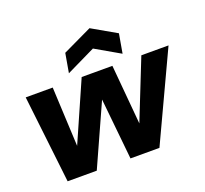

<svg xmlns="http://www.w3.org/2000/svg" viewBox="-124 -874 1093 1022"><g transform="rotate(-20 422.0 -363.0)"><path d="M92 0 35 -496H188L204 -160L352 -496H526L556 -159L690 -496H844L612 0H448L413 -346L257 0ZM295 -538 314 -647 480 -726 618 -647 599 -538 460 -618Z"/></g></svg>

Font: Rethink Sans ExtraBold
Style: Italic
Weight: 800
Italic angle: -10°
Designer: The Rethink Sans project authors (Hans Thiessen). DM Sans designed by Colophon Foundry.
Foundry: Rethink Communications LLC
Version: Version 1.001